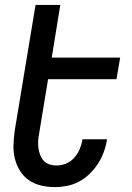

<svg xmlns="http://www.w3.org/2000/svg" viewBox="-20 -755 540 783"><path d="M203 8Q174 8 147 1.5Q120 -5 98 -20Q76 -35 61.5 -58.5Q47 -82 40.5 -108.5Q34 -135 35 -164Q36 -193 40 -222L125 -735H226L191 -520H470L455 -432H176L139 -207Q136 -192 135.5 -177.5Q135 -163 137 -149Q139 -135 144.5 -121.5Q150 -108 159 -98.5Q168 -89 182 -84.5Q196 -80 211 -80Q230 -80 249.5 -88Q269 -96 283 -112Q297 -128 305 -147Q313 -166 316 -185L317 -187H417L416 -184Q412 -159 403 -134.5Q394 -110 379.5 -87.5Q365 -65 345.5 -46Q326 -27 302.5 -14.5Q279 -2 253.5 3Q228 8 203 8Z"/></svg>

Font: Iosevka Term Curly Semibold
Style: Italic
Weight: 600
Italic angle: -9°
Designer: Belleve Invis
Foundry: Belleve Invis
Version: Version 32.3.0